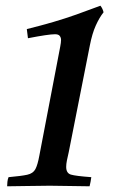

<svg xmlns="http://www.w3.org/2000/svg" viewBox="-20 -652 412 673"><path d="M343 -609Q328 -590 315.5 -562Q303 -534 295 -493L221 -119Q217 -102 214.5 -89.5Q212 -77 212 -67Q212 -45 228.5 -40Q245 -35 300 -31Q299 -24 297.5 -15Q296 -6 294 1Q265 1 227 0Q189 -1 154 -1Q117 -1 75 0Q33 1 5 1Q5 -6 6 -15Q7 -24 10 -31Q55 -35 75.5 -39.5Q96 -44 104 -59Q112 -74 118 -107L191 -488Q194 -503 194 -512Q194 -520 189.5 -526Q185 -532 173 -532Q150 -532 78 -518Q76 -532 74 -550Q126 -563 167 -575Q208 -587 247.5 -601Q287 -615 332 -632Q340 -622 343 -609Z"/></svg>

Font: Tiro Gurmukhi
Style: Italic
Weight: 400
Italic angle: -11°
Designer: Gurmukhi: John Hudson & Fiona Ross, assisted by Paul Hanslow. Latin: John Hudson with Paul Hanslow, assisted by Kaja Soj
Foundry: Tiro Typeworks Ltd.
Version: Version 1.52